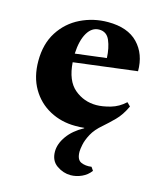

<svg xmlns="http://www.w3.org/2000/svg" viewBox="-108 -553 720 865"><g transform="rotate(15 252.0 -120.0)"><path d="M386 -17Q354 10 339 38Q324 66 319.5 88.5Q315 111 315 121Q315 159 336 168.5Q357 178 385 174L396 190Q380 212 354.5 223.5Q329 235 303 235Q269 235 238.5 214Q208 193 208 150Q208 114 234 77.5Q260 41 308 15V13Q303 14 290 14.5Q277 15 266 15Q201 15 147 -14Q93 -43 61.5 -97Q30 -151 30 -225Q30 -305 66 -361Q102 -417 161.5 -446Q221 -475 289 -475Q381 -475 428.5 -425.5Q476 -376 476 -296L181 -259Q187 -174 231 -137Q275 -100 333 -100Q362 -100 399 -110.5Q436 -121 466 -149L482 -133Q462 -90 435.5 -63.5Q409 -37 386 -17ZM259 -432Q225 -432 204 -396.5Q183 -361 180 -299L325 -317Q323 -364 308.5 -398Q294 -432 259 -432Z"/></g></svg>

Font: Bona Nova
Style: Bold
Weight: 700
Designer: Mateusz Machalski
Foundry: Capitalics
Version: Version 4.001; ttfautohint (v1.8.3)